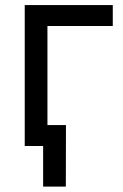

<svg xmlns="http://www.w3.org/2000/svg" viewBox="-20 -562 475 739"><path d="M414.1 -542.5V-461.9H162.6V0H75.2V-542.5ZM146 156.2V0H109.4V-80.6H233.9L233.4 156.2Z"/></svg>

Font: Inter 16pt
Style: Regular
Weight: 400
Version: Version 4.001;git-66647c0bb